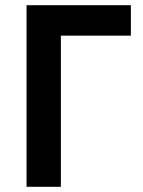

<svg xmlns="http://www.w3.org/2000/svg" viewBox="-20 -718 550 738"><path d="M82 -698H483V-581H214V0H82Z"/></svg>

Font: IBMPlexSans-SemiBold
Style: Regular
Weight: 600
Designer: Mike Abbink, Paul van der Laan, Pieter van Rosmalen
Foundry: Bold Monday
Version: Version 3.1